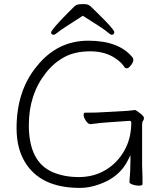

<svg xmlns="http://www.w3.org/2000/svg" viewBox="-20 -907 792 939"><path d="M371 12Q177 12 101 -116Q61 -183 61 -280Q61 -463 160 -583Q260 -708 411.5 -708Q563 -708 629 -625V-624Q632 -622 632 -612.5Q632 -603 620.5 -588Q609 -573 601 -573Q593 -573 590 -577Q576 -600 547 -620Q496 -656 421.5 -656Q347 -656 295 -628Q243 -600 204 -550Q121 -445 121 -295Q121 -115 238 -65Q294 -41 365.5 -41Q437 -41 494.5 -74.5Q552 -108 587 -168.5Q622 -229 622 -308Q622 -316 613 -316L499 -308Q478 -307 424 -300H422Q411 -300 400 -316.5Q389 -333 389 -344.5Q389 -356 396 -356H410Q454 -356 480 -358L604 -365H605Q637 -369 640.5 -369Q644 -369 664 -354Q684 -339 684 -330Q684 -321 679.5 -316Q675 -311 675 -298V-97Q675 -89 676 -71L677 -35V-7Q677 1 660 1Q643 1 628 -4.5Q613 -10 613 -16V-17Q618 -70 618 -126V-148L608 -128Q566 -39 461 -4Q415 12 371 12ZM243 -737Q230 -737 230 -748Q230 -761 310 -842L341 -873Q351 -883 360.5 -885Q370 -887 391 -887Q412 -887 423.5 -875.5Q435 -864 455 -845Q539 -763 539 -750Q539 -737 526 -737Q520 -737 503 -752Q486 -767 388 -828L385 -830L382 -828Q281 -764 265 -750.5Q249 -737 243 -737Z"/></svg>

Font: LXGW WenKai TC Light
Style: Regular
Weight: 300
Designer: LXGW / Fontworks Inc.
Foundry: LXGW / Fontworks Inc.
Version: Version 1.330